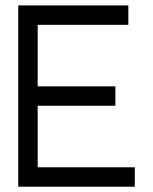

<svg xmlns="http://www.w3.org/2000/svg" viewBox="-20 -704 577 724"><path d="M463.9 -683.6V-610.4H122.1V-378.4H415V-305.2H122.1V-73.2H488.3V0H48.8V-683.6Z"/></svg>

Font: Sanitrixie
Style: Regular
Weight: 400
Designer: Jayvee D. Enaguas (Grand Chaos)
Version: Version 1.1 - 6/9/2013